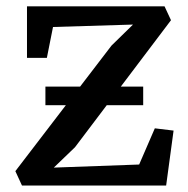

<svg xmlns="http://www.w3.org/2000/svg" viewBox="-20 -574 583 594"><path d="M391.5 -498 144 -490.5 125 -395H63.5V-554.5H489L509 -511.5L212 -118.5L146.5 -55.5L410.5 -65L459 -177L517 -170L494 0H48L27.5 -44.5L325 -433ZM120.5 -306H423V-248.5H120.5Z"/></svg>

Font: Merriweather 20pt
Style: Regular
Weight: 400
Version: Version 2.100